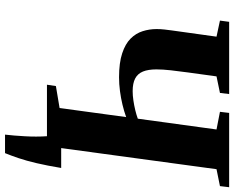

<svg xmlns="http://www.w3.org/2000/svg" viewBox="-106 -678 954 783"><g transform="rotate(90 371.5 -286.0)"><path d="M528.5 171Q530.5 154.5 532.2 133.8Q534 113 535.2 90.2Q536.5 67.5 536.5 44.5Q536.5 21.5 535 0L500 -58H664.5Q655 -1 645 41.8Q635 84.5 624.5 115.5Q614 146.5 604 171ZM325 0 330.5 -36.5 420 -51.5 457 -323Q433.5 -314.5 406.5 -308Q379.5 -301.5 351.2 -297.8Q323 -294 294.5 -294Q235.5 -294 197 -306.8Q158.5 -319.5 137 -341Q115.5 -362.5 106.8 -390Q98 -417.5 98 -447Q98 -462.5 99.8 -478.8Q101.5 -495 103.5 -508.5L129 -691.5L63.5 -705.5L68.5 -743H363L358.5 -705.5L291 -691.5L275 -575.5Q270 -538.5 266.2 -505.2Q262.5 -472 262.5 -446.5Q262.5 -413 271.2 -391.5Q280 -370 299.5 -359.8Q319 -349.5 351.5 -349.5Q369 -349.5 389.2 -352.5Q409.5 -355.5 429 -360.2Q448.5 -365 463.5 -370.5L507.5 -691.5L435.5 -705.5L440 -743H743L738.5 -705.5L669.5 -691.5L582.5 -51.5L651 -36.5L646.5 0Z"/></g></svg>

Font: Merriweather 72pt ExtraBold
Style: Italic
Weight: 800
Italic angle: -7.8°
Version: Version 2.101